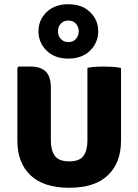

<svg xmlns="http://www.w3.org/2000/svg" viewBox="-20 -871 653 906"><path d="M551 -206.5Q551 -103 489.2 -44Q427.5 15 306.5 15Q185.5 15 123.8 -44Q62 -103 62 -206.5V-551L68 -557H125Q170.5 -557 195.2 -534Q220 -511 220 -456.5V-207Q220 -161.5 239 -135.5Q258 -109.5 306.5 -109.5Q355.5 -109.5 374 -135.5Q392.5 -161.5 392.5 -207V-551Q412.5 -555 433.5 -556Q454.5 -557 470 -557Q484 -557 508 -555.8Q532 -554.5 551 -550.5ZM161.5 -723.5Q161.5 -670 199.8 -632.2Q238 -594.5 302.5 -594.5Q367 -594.5 405.2 -632.2Q443.5 -670 443.5 -723.5Q443.5 -776.5 405.2 -813.8Q367 -851 302.5 -851Q238 -851 199.8 -813.8Q161.5 -776.5 161.5 -723.5ZM253.5 -723.5Q253.5 -744.5 266.8 -759.2Q280 -774 302.5 -774Q325 -774 338.2 -759.2Q351.5 -744.5 351.5 -723.5Q351.5 -702 338.2 -687.2Q325 -672.5 302.5 -672.5Q280 -672.5 266.8 -687.2Q253.5 -702 253.5 -723.5Z"/></svg>

Font: Signika SC
Style: Regular
Weight: 300
Designer: Anna Giedryś
Foundry: Anna Giedryś
Version: Version 2.000